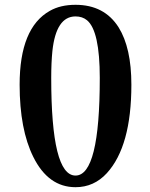

<svg xmlns="http://www.w3.org/2000/svg" viewBox="-20 -777 631 807"><path d="M195.3 -449.2Q195.3 -39.1 297.4 -39.1Q399.4 -39.1 399.4 -449.2Q399.4 -647.5 345.7 -691.9Q326.2 -708 297.4 -708Q215.8 -708 200.2 -562.5Q195.3 -513.7 195.3 -449.2ZM297.4 9.8Q183.1 9.8 120.1 -117.2Q62.5 -232.9 62.5 -420.9Q62.5 -660.2 189.5 -731.4Q233.9 -756.8 297.4 -756.8Q418.5 -756.8 478.5 -662.1Q532.2 -576.2 532.2 -420.9Q532.2 -162.1 429.2 -49.3Q375 9.8 297.4 9.8Z"/></svg>

Font: Amarante
Style: Regular
Weight: 400
Designer: Karolina Lach
Foundry: Sorkin Type Co.
Version: Version 1.001